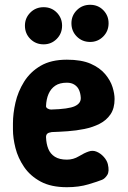

<svg xmlns="http://www.w3.org/2000/svg" viewBox="-20 -765 532 801"><path d="M259 16Q193 16 149.5 -7.5Q106 -31 80.5 -68.5Q55 -106 44.5 -147.5Q34 -189 34 -225V-250Q34 -291 44.5 -337Q55 -383 80.5 -424Q106 -465 149.5 -490.5Q193 -516 259 -516Q320 -516 358.5 -499Q397 -482 419 -455.5Q441 -429 449.5 -401.5Q458 -374 458 -352Q458 -313 441 -288Q424 -263 395.5 -248.5Q367 -234 332.5 -227Q298 -220 262.5 -217.5Q227 -215 196 -214Q182 -212 177 -207Q172 -202 172 -193Q173 -165 181.5 -144Q190 -123 209 -111Q228 -99 259 -99Q286 -99 309 -113Q332 -127 350 -133Q367 -139 383.5 -132Q400 -125 413 -110.5Q426 -96 430 -80Q437 -50 427.5 -35Q418 -20 406 -15Q389 -8 349 4Q309 16 259 16ZM193 -308Q266 -310 292 -322Q318 -334 317 -357Q316 -375 310 -389Q304 -403 291 -411.5Q278 -420 259 -420Q229 -420 210.5 -407.5Q192 -395 182.5 -373Q173 -351 172 -322Q172 -316 179 -312Q186 -308 193 -308ZM162 -580Q129 -580 106.5 -602.5Q84 -625 84 -658Q84 -690 106.5 -712.5Q129 -735 162 -735Q195 -735 217 -712.5Q239 -690 239 -658Q239 -625 216.5 -602.5Q194 -580 162 -580ZM356 -590Q323 -590 300.5 -612.5Q278 -635 278 -668Q278 -700 300.5 -722.5Q323 -745 356 -745Q389 -745 411 -722.5Q433 -700 433 -668Q433 -635 410.5 -612.5Q388 -590 356 -590Z"/></svg>

Font: Winky Sans SemiBold
Style: Regular
Weight: 600
Designer: Simon Atzbach
Foundry: typofactur
Version: Version 1.205